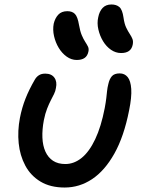

<svg xmlns="http://www.w3.org/2000/svg" viewBox="-20 -828 637 858"><path d="M269 10Q205 10 161 -16.5Q117 -43 93 -88Q69 -133 63.5 -188Q58 -243 69 -301Q78 -347 94 -387.5Q110 -428 135 -471Q142 -484 153.5 -491.5Q165 -499 182 -499Q210 -499 223 -481Q236 -463 230 -435Q228 -421 221.5 -408Q215 -395 207 -379.5Q199 -364 190.5 -342.5Q182 -321 176 -291Q168 -249 169.5 -213Q171 -177 183 -150.5Q195 -124 217 -109.5Q239 -95 272 -95Q311 -95 345 -122.5Q379 -150 405.5 -206Q432 -262 448 -345Q453 -372 455 -389.5Q457 -407 458.5 -421.5Q460 -436 464 -452Q469 -475 480 -487.5Q491 -500 515 -500Q537 -500 550.5 -483.5Q564 -467 566.5 -430.5Q569 -394 557 -335Q534 -218 491 -141.5Q448 -65 391.5 -27.5Q335 10 269 10ZM521 -591Q497 -591 476 -605.5Q455 -620 440.5 -644Q426 -668 419.5 -696.5Q413 -725 419 -751Q424 -777 438.5 -792.5Q453 -808 478 -808Q500 -808 513.5 -796.5Q527 -785 532 -749Q536 -721 544 -704.5Q552 -688 560 -676Q568 -664 572 -653.5Q576 -643 573 -628Q569 -609 556 -600Q543 -591 521 -591ZM323 -560Q299 -560 278 -575Q257 -590 242.5 -614Q228 -638 221.5 -666.5Q215 -695 220 -722Q226 -747 240.5 -762.5Q255 -778 281 -778Q303 -778 315 -765.5Q327 -753 333 -717Q338 -688 345.5 -670.5Q353 -653 360.5 -641.5Q368 -630 373 -620Q378 -610 375 -597Q371 -578 358 -569Q345 -560 323 -560Z"/></svg>

Font: Shantell Sans Medium
Style: Italic
Weight: 500
Italic angle: -11°
Designer: Stephen Nixon, Anya Danilova, Shantell Martin
Foundry: Arrow Type
Version: Version 1.011;[c5ecc13dd]